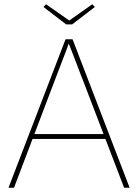

<svg xmlns="http://www.w3.org/2000/svg" viewBox="-20 -885 651 905"><path d="M20 0 289 -700H322L591 0H565L372 -504Q369 -511 361.5 -530.5Q354 -550 343.5 -578Q333 -606 321 -636.5Q309 -667 298 -695L309 -694Q303 -676 292.5 -648Q282 -620 270.5 -590.5Q259 -561 250 -537Q241 -513 237 -503L46 0ZM120 -230 128 -253H485L493 -230ZM292 -770 185 -852 197 -865 314 -783H299L415 -865L427 -852L320 -770Z"/></svg>

Font: Lexend Deca Thin
Style: Regular
Weight: 250
Designer: Bonnie Shaver-Troup, Thomas Jockin
Foundry: Lexend
Version: Version 1.007